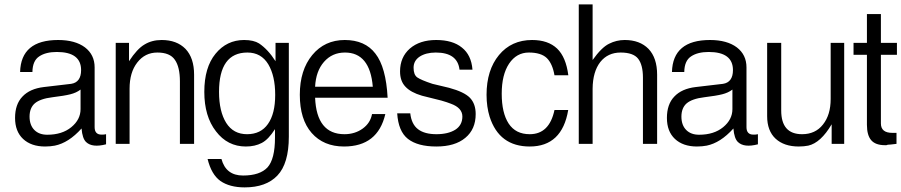

<svg xmlns="http://www.w3.org/2000/svg" viewBox="-20 -645 4005 853"><path d="M337.9 -247.1V-160.2C337.9 -129.4 324.2 -102.5 296.9 -80.1C269.5 -57.6 233.9 -46.4 189.9 -46.4C166 -46.4 147 -53.2 132.8 -67.4C118.7 -81.5 111.3 -101.6 111.3 -127C111.3 -152.3 119.1 -172.4 134.8 -186C150.4 -199.2 176.3 -208.5 212.4 -212.9C248.5 -217.3 275.4 -221.7 292.5 -226.1C310.1 -230.5 325.2 -237.3 337.9 -247.1ZM451.2 -3.9V-48.8C444.3 -47.4 439.5 -46.9 436 -46.9H431.2C410.6 -46.9 400.4 -58.1 400.4 -80.1V-345.7C400.4 -382.8 386.2 -412.6 357.4 -434.6C328.6 -456.1 289.1 -467.3 238.3 -467.3C128.4 -467.3 71.8 -419.9 69.3 -325.2H124C124.5 -358.9 134.8 -381.8 154.3 -394.5C173.8 -407.7 200.2 -414.1 232.4 -414.1C304.2 -414.1 340.3 -387.2 340.3 -333.5C340.3 -297.4 325.2 -276.9 295.9 -272.5L174.8 -258.3C133.3 -253.4 101.6 -239.3 79.6 -215.8C57.6 -192.9 46.9 -161.1 46.9 -121.1C46.9 -81.5 58.6 -50.3 82.5 -27.8C106.4 -5.4 139.2 5.9 180.2 5.9C196.3 5.9 210.9 4.4 223.6 2C264.2 -6.3 303.7 -31.2 342.3 -74.2C344.7 -44.4 351.6 -23.9 362.8 -13.7C380.9 3.4 410.2 6.8 451.2 -3.9Z M779.3 -5.9H842.3V-313C842.3 -362.8 829.6 -400.9 804.2 -427.7C778.3 -454.1 743.2 -467.3 698.2 -467.3C668.9 -467.3 643.6 -460.4 622.1 -447.3C600.1 -434.6 577.1 -409.7 553.2 -373V-454.6H494.1V-5.9H555.7V-251C555.7 -299.3 566.9 -337.9 589.8 -367.2C612.8 -397 642.6 -411.6 679.2 -411.6C716.3 -411.6 742.2 -400.9 756.8 -379.4C772 -357.9 779.3 -325.7 779.3 -283.2Z M1079.1 -411.6C1120.1 -411.6 1150.9 -394 1171.9 -359.4C1192.4 -324.7 1202.6 -279.8 1202.6 -223.6C1202.6 -167.5 1191.9 -124.5 1170.4 -94.2C1149.4 -64 1118.2 -48.8 1077.6 -48.8C1037.1 -48.8 1006.3 -65.4 984.9 -99.1C963.9 -132.8 953.1 -178.7 953.1 -236.8C953.1 -353 995.1 -411.6 1079.1 -411.6ZM963.9 61.5H902.3C913.6 107.4 932.6 140.1 959.5 159.2C986.3 177.7 1022 187.5 1066.9 187.5C1130.4 187.5 1179.2 169.9 1212.4 134.8C1246.1 99.6 1263.2 42 1263.2 -38.1V-454.6H1204.1V-373C1182.1 -407.7 1157.7 -434.1 1130.9 -452.1C1115.2 -461.9 1093.3 -467.3 1064.5 -467.3C1013.2 -467.3 970.7 -446.8 937.5 -406.2C904.3 -365.7 887.7 -309.6 887.7 -236.8C887.7 -164.6 904.8 -106 939.5 -61.5C973.6 -16.6 1018.1 5.9 1072.3 5.9C1099.6 5.9 1123 0.5 1142.6 -9.8C1162.6 -20 1182.1 -40.5 1201.7 -71.3V-33.2C1201.7 30.3 1190.4 74.2 1168.5 98.6C1146 122.6 1109.9 134.8 1059.6 134.8C1009.3 134.8 977.1 110.4 963.9 61.5Z M1636.2 -259.8H1379.9C1382.3 -306.2 1395.5 -342.8 1419.4 -370.1C1443.8 -397.9 1474.6 -411.6 1512.7 -411.6C1586.4 -411.6 1627.9 -360.8 1636.2 -259.8ZM1691.9 -138.2H1632.8C1627.9 -111.8 1614.3 -90.3 1591.3 -73.7C1568.4 -57.1 1541 -48.8 1510.3 -48.8C1427.7 -48.8 1384.3 -103 1379.9 -210.9H1702.1C1697.3 -301.3 1679.2 -366.7 1647.9 -406.7C1617.2 -447.3 1571.3 -467.3 1511.7 -467.3C1452.1 -467.3 1403.8 -444.8 1367.2 -400.4C1330.6 -356 1312 -297.4 1312 -224.1C1312 -150.9 1329.6 -94.2 1364.7 -54.2C1399.9 -14.2 1447.8 5.9 1508.3 5.9C1608.4 5.9 1669.4 -42 1691.9 -138.2Z M2047.4 -32.7C2078.1 -58.1 2093.3 -93.3 2093.3 -138.2C2093.3 -168.5 2085 -192.4 2067.9 -210.4C2050.8 -228 2020 -242.7 1975.1 -254.9L1901.4 -272.5C1867.2 -283.7 1844.7 -293.5 1833.5 -301.3C1822.8 -309.1 1817.4 -323.2 1817.4 -344.2C1817.4 -364.7 1826.2 -381.3 1844.7 -393.6C1862.8 -405.3 1886.7 -411.6 1916 -411.6C1980.5 -411.6 2015.6 -386.2 2021.5 -335.4H2079.1C2075.7 -378.9 2060.1 -411.6 2032.2 -433.6C2004.9 -456.1 1966.3 -467.3 1918 -467.3C1869.1 -467.3 1830.1 -454.6 1800.8 -429.2C1772 -403.8 1757.3 -370.1 1757.3 -327.6C1757.3 -299.3 1765.1 -276.9 1780.8 -260.3C1796.4 -243.2 1821.3 -229.5 1855 -219.7L1940.9 -198.2C1958 -193.4 1972.2 -188.5 1983.4 -184.1C2017.1 -171.9 2034.2 -152.8 2034.2 -127.4C2034.2 -101.6 2023.4 -82 2002.9 -68.8C1981.9 -55.7 1954.1 -48.8 1918.9 -48.8C1883.8 -48.8 1856.4 -56.2 1837.4 -70.8C1817.9 -85.4 1806.2 -109.4 1802.7 -141.6H1744.6C1748 -88.4 1763.7 -50.3 1792.5 -27.8C1821.3 -5.4 1863.3 5.9 1918.5 5.9C1973.6 5.9 2016.6 -6.8 2047.4 -32.7Z M2443.4 -310.5H2504.9C2498 -364.3 2481.4 -403.8 2455.1 -429.2C2428.2 -454.6 2391.6 -467.3 2343.8 -467.3C2282.7 -467.3 2233.4 -444.8 2196.8 -400.4C2160.2 -356 2141.6 -297.4 2141.6 -223.6C2141.6 -187.5 2146.5 -154.8 2155.3 -126.5C2183.6 -38.1 2243.2 5.9 2333.5 5.9C2429.2 5.9 2486.3 -48.3 2504.4 -156.2H2443.4C2428.2 -84.5 2391.6 -48.8 2333.5 -48.8C2291.5 -48.8 2260.7 -64.5 2239.7 -96.2C2219.2 -127.9 2209 -171.9 2209 -228.5C2209 -284.7 2219.7 -329.1 2241.7 -362.3C2263.7 -395 2293 -411.6 2329.6 -411.6C2365.7 -411.6 2392.6 -403.3 2409.7 -386.7C2426.3 -370.1 2437.5 -344.7 2443.4 -310.5Z M2836.4 -5.9H2899.4V-313C2899.4 -362.8 2886.7 -400.9 2861.3 -427.7C2835.4 -454.1 2800.3 -467.3 2755.4 -467.3C2731.4 -467.3 2708 -461.9 2686 -450.7C2663.6 -439.9 2639.2 -415.5 2612.8 -378.4V-625.5H2551.3V-5.9H2612.8V-251C2613.3 -301.8 2625 -341.3 2647 -369.6C2669.4 -397.5 2699.2 -411.6 2737.3 -411.6C2774.9 -411.6 2800.8 -402.3 2814.9 -384.3C2829.1 -366.2 2836.4 -337.9 2836.4 -300.3Z M3233.9 -247.1V-160.2C3233.9 -129.4 3220.2 -102.5 3192.9 -80.1C3165.5 -57.6 3129.9 -46.4 3085.9 -46.4C3062 -46.4 3043 -53.2 3028.8 -67.4C3014.6 -81.5 3007.3 -101.6 3007.3 -127C3007.3 -152.3 3015.1 -172.4 3030.8 -186C3046.4 -199.2 3072.3 -208.5 3108.4 -212.9C3144.5 -217.3 3171.4 -221.7 3188.5 -226.1C3206.1 -230.5 3221.2 -237.3 3233.9 -247.1ZM3347.2 -3.9V-48.8C3340.3 -47.4 3335.4 -46.9 3332 -46.9H3327.1C3306.6 -46.9 3296.4 -58.1 3296.4 -80.1V-345.7C3296.4 -382.8 3282.2 -412.6 3253.4 -434.6C3224.6 -456.1 3185.1 -467.3 3134.3 -467.3C3024.4 -467.3 2967.8 -419.9 2965.3 -325.2H3020C3020.5 -358.9 3030.8 -381.8 3050.3 -394.5C3069.8 -407.7 3096.2 -414.1 3128.4 -414.1C3200.2 -414.1 3236.3 -387.2 3236.3 -333.5C3236.3 -297.4 3221.2 -276.9 3191.9 -272.5L3070.8 -258.3C3029.3 -253.4 2997.6 -239.3 2975.6 -215.8C2953.6 -192.9 2942.9 -161.1 2942.9 -121.1C2942.9 -81.5 2954.6 -50.3 2978.5 -27.8C3002.4 -5.4 3035.2 5.9 3076.2 5.9C3092.3 5.9 3106.9 4.4 3119.6 2C3160.2 -6.3 3199.7 -31.2 3238.3 -74.2C3240.7 -44.4 3247.6 -23.9 3258.8 -13.7C3276.9 3.4 3306.2 6.8 3347.2 -3.9Z M3450.7 -154.3V-454.6H3388.2V-128.9C3388.2 -85.4 3400.9 -51.8 3425.8 -28.8C3450.7 -5.9 3484.9 5.9 3528.8 5.9C3544.4 5.9 3558.6 4.4 3570.8 2C3607.9 -6.3 3642.6 -38.1 3674.8 -92.8V-5.9H3730.5V-454.6H3670.4V-205.1C3670.4 -158.2 3659.2 -120.6 3636.2 -91.8C3613.8 -63 3582.5 -48.8 3543.5 -48.8C3481.4 -48.8 3450.7 -84 3450.7 -154.3Z M3962.9 -5.9V-54.7H3944.8C3910.6 -54.7 3893.6 -68.4 3893.6 -96.7V-401.4H3964.8V-454.6H3893.6V-582.5H3831.5V-454.6H3772V-401.4H3831.5V-90.8C3831.5 -59.6 3837.9 -36.6 3850.6 -22C3863.3 -7.3 3883.8 0 3911.6 0H3918C3918.5 0 3920.4 -0.5 3924.3 -2C3930.2 -2 3942.9 -3.4 3962.9 -5.9Z"/></svg>

Font: Meera New
Style: Regular
Weight: 400
Designer: Hussain K H
Foundry: RIT
Version: 1.4.1